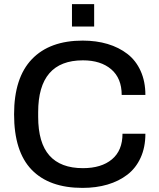

<svg xmlns="http://www.w3.org/2000/svg" viewBox="-20 -894 765 926"><path d="M327.1 -766.1V-874H434.1V-766.1ZM377.9 12.2Q217.3 12.2 132.6 -75.4Q47.9 -163.1 47.9 -342.8Q47.9 -519 133.8 -608.6Q219.7 -698.2 378.9 -698.2Q444.3 -698.2 499 -681.9Q553.7 -665.5 594.7 -633.8Q635.7 -602.1 658.4 -551.5Q681.2 -501 681.2 -436H566.9Q566.9 -516.6 516.4 -559.8Q465.8 -603 379.9 -603Q164.1 -603 164.1 -353V-331.1Q164.1 -205.1 218.3 -144Q272.5 -83 379.9 -83Q468.8 -83 519.8 -125.5Q570.8 -168 570.8 -249H681.2Q681.2 -183.6 658.2 -133.3Q635.3 -83 594.2 -51.5Q553.2 -20 498.5 -3.9Q443.8 12.2 377.9 12.2Z"/></svg>

Font: Archivo Medium
Style: Regular
Weight: 500
Designer: Hector Gatti
Foundry: Omnibus-Type
Version: Version 2.001